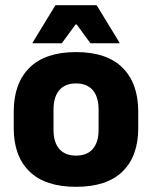

<svg xmlns="http://www.w3.org/2000/svg" viewBox="-20 -707 586 741"><path d="M273.5 14Q154.5 14 93.8 -45.2Q33 -104.5 33 -212V-276.5Q33 -385.5 94 -445.8Q155 -506 273.5 -506Q392 -506 452.8 -445.8Q513.5 -385.5 513.5 -276.5V-212Q513.5 -104.5 453 -45.2Q392.5 14 273.5 14ZM273.5 -106.5Q316 -106.5 338.2 -132.2Q360.5 -158 360.5 -205.5V-283Q360.5 -333 338.2 -359Q316 -385 273.5 -385Q231 -385 208.8 -359Q186.5 -333 186.5 -283V-205.5Q186.5 -158 208.8 -132.2Q231 -106.5 273.5 -106.5ZM105.5 -542 194 -687H353L441.5 -542V-540H329L276 -612.5H271.5L218.5 -540H105.5Z"/></svg>

Font: Anek Devanagari
Style: Bold
Weight: 700
Designer: Kailash Malviya (Devanagari) & Yesha Goshar (Latin)
Foundry: Ek Type
Version: Version 1.003